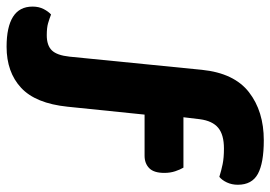

<svg xmlns="http://www.w3.org/2000/svg" viewBox="-152 -576 821 583"><g transform="rotate(90 258.5 -284.5)"><path d="M315 -313 291 -79Q281 18 233.5 62Q186 106 109 106Q49 106 18 86.5Q-13 67 -13 27Q-13 8 -5.5 -6.5Q2 -21 11 -29Q24 -24 37.5 -20Q51 -16 74 -16Q105 -16 120 -31.5Q135 -47 139 -85L179 -487Q189 -585 247 -630Q305 -675 393 -675Q462 -675 495 -657Q528 -639 528 -596Q528 -578 521 -563Q514 -548 504 -540Q485 -546 465.5 -550Q446 -554 418 -554Q376 -554 355 -536.5Q334 -519 329 -481L323 -431H476Q482 -421 487 -406Q492 -391 492 -373Q492 -341 477.5 -327Q463 -313 440 -313Z"/></g></svg>

Font: Baloo 2 Latin
Style: Bold
Weight: 400
Designer: Sarang Kulkarni and Ek Type
Foundry: Ek Type
Version: Version 1.001